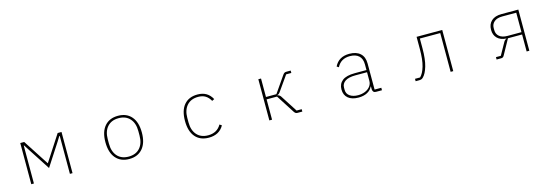

<svg xmlns="http://www.w3.org/2000/svg" viewBox="22 -1467 6955 2401"><g transform="rotate(-15 3500.0 -266.5)"><path d="M267 0H233V-533H284L499 -201H502L717 -533H767V0H733V-491H727L688 -428L500 -138L312 -428L272 -491H267Z M1264 -267Q1264 -401 1326.5 -473.5Q1389 -546 1500 -546Q1611 -546 1673.5 -473.5Q1736 -401 1736 -267Q1736 -133 1673.5 -60Q1611 13 1500 13Q1389 13 1326.5 -60Q1264 -133 1264 -267ZM1698 -238V-295Q1698 -398 1645.5 -456.5Q1593 -515 1500 -515Q1407 -515 1354.5 -456.5Q1302 -398 1302 -295V-238Q1302 -135 1354.5 -76.5Q1407 -18 1500 -18Q1593 -18 1645.5 -76.5Q1698 -135 1698 -238Z M2294 -267Q2294 -402 2355.5 -474Q2417 -546 2530 -546Q2660 -546 2718 -436L2688 -421Q2662 -468 2624 -491.5Q2586 -515 2530 -515Q2436 -515 2384 -456Q2332 -397 2332 -297V-237Q2332 -136 2384 -77Q2436 -18 2530 -18Q2645 -18 2699 -112L2726 -94Q2666 13 2530 13Q2418 13 2356 -59.5Q2294 -132 2294 -267Z M3315 0V-533H3350V-294H3485L3631 -505Q3642 -521 3652 -527Q3662 -533 3678 -533H3734V-502H3667L3539 -320Q3525 -299 3516.5 -291.5Q3508 -284 3494 -280V-277Q3510 -274 3521.5 -265Q3533 -256 3546 -233L3676 -31H3742V0H3680Q3666 0 3656.5 -5.5Q3647 -11 3637 -26L3485 -263H3350V0Z M4286 -140Q4286 -212 4337.5 -253Q4389 -294 4501 -294H4651V-366Q4651 -441 4610 -478.5Q4569 -516 4494 -516Q4377 -516 4327 -417L4302 -433Q4357 -546 4495 -546Q4586 -546 4636 -500.5Q4686 -455 4686 -370V-32H4773V0H4697Q4675 0 4664.5 -11Q4654 -22 4652 -43V-81H4648Q4630 -39 4583 -13Q4536 13 4468 13Q4382 13 4334 -27Q4286 -67 4286 -140ZM4651 -156V-266H4501Q4412 -266 4367.5 -236Q4323 -206 4323 -155V-125Q4323 -74 4364 -45.5Q4405 -17 4471 -17Q4519 -17 4560 -33.5Q4601 -50 4626 -81.5Q4651 -113 4651 -156Z M5209 0V-31H5275Q5315 -70 5339.5 -153.5Q5364 -237 5364 -376V-533H5696V0H5662V-502H5398V-376Q5398 -234 5372 -145.5Q5346 -57 5306 -19Q5295 -8 5283 -4Q5271 0 5253 0Z M6257 0V-31H6320L6406 -185Q6420 -212 6442 -219V-222Q6367 -227 6326.5 -268Q6286 -309 6286 -376Q6286 -449 6332 -491Q6378 -533 6462 -533H6681V0H6646V-220H6463L6358 -30Q6350 -13 6340.5 -6.5Q6331 0 6316 0ZM6646 -250V-502H6465Q6397 -502 6360.5 -471Q6324 -440 6324 -392V-361Q6324 -312 6360.5 -281Q6397 -250 6465 -250Z"/></g></svg>

Font: IBM Plex Sans JP ExtraLight
Style: Regular
Weight: 200
Designer: Mike Abbink; Paul van der Laan; Pieter van Rosmalen; Wujin Sim; Yejin Wi; Jinhee Kim; Boomi Park; Yona Kim; Kichan Ma
Foundry: Sandoll Inc.
Version: Version 1.001